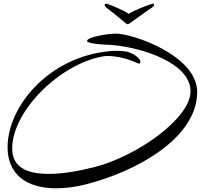

<svg xmlns="http://www.w3.org/2000/svg" viewBox="-20 -890 1087 1039"><path d="M810 -870C805 -870 797 -868 787 -864C768 -858 702 -832 676 -815C654 -832 591 -858 574 -864C564 -868 557 -870 553 -870C549 -870 547 -867 547 -862C547 -862 547 -861 547 -861C547 -858 550 -853 556 -848C567 -842 652 -772 658 -766C661 -765 665 -759 670 -759C675 -759 680 -763 685 -766C693 -772 789 -841 801 -848C808 -853 813 -857 814 -862C814 -867 813 -870 810 -870ZM284 129C335 129 389 122 447 107C721 37 1047 -144 1047 -392C1047 -590 698 -708 608 -708C568 -708 451 -691 451 -668C451 -652 564 -647 580 -647C749 -634 1011 -549 1011 -396C1011 -248 718 -44 495 13C407 36 319 51 244 51C123 51 46 14 46 -87C46 -292 313 -554 551 -587H561C652 -587 725 -546 730 -546C737 -546 740 -549 740 -555C740 -567 723 -588 684 -605C669 -612 640 -615 609 -615C596 -615 584 -614 573 -613C245 -583 21 -315 21 -93C21 51 120 129 284 129Z"/></svg>

Font: Comforter
Style: Regular
Weight: 400
Designer: Robert E. Leuschke
Foundry: Robert E. Leuschke
Version: Version 1.013; ttfautohint (v1.8.3)